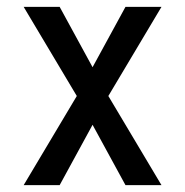

<svg xmlns="http://www.w3.org/2000/svg" viewBox="-20 -540 540 560"><path d="M49 0 204 -260 49 -520H154L250 -344L346 -520H451L296 -260L451 0H346L250 -176L154 0Z"/></svg>

Font: Iosevka Fixed Medium
Style: Regular
Weight: 500
Monospace: yes
Designer: Belleve Invis
Foundry: Belleve Invis
Version: Version 32.3.0